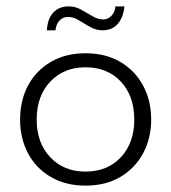

<svg xmlns="http://www.w3.org/2000/svg" viewBox="-20 -572 537 602"><path d="M248 10Q186 10 139.5 -17Q93 -44 68 -91Q43 -138 43 -197Q43 -257 68 -304Q93 -351 139.5 -378Q186 -405 248 -405Q311 -405 357 -378Q403 -351 428.5 -304Q454 -257 454 -197Q454 -138 428.5 -91Q403 -44 357 -17Q311 10 248 10ZM248 -34Q317 -34 359 -79Q401 -124 401 -197Q401 -271 359 -316Q317 -361 248 -361Q180 -361 137.5 -316Q95 -271 95 -197Q95 -124 137.5 -79Q180 -34 248 -34ZM301 -477Q281 -477 262.5 -487.5Q244 -498 227 -508.5Q210 -519 193 -519Q178 -519 167 -508Q156 -497 154 -477H127Q129 -513 147 -532.5Q165 -552 195 -552Q216 -552 234 -542Q252 -532 269.5 -521.5Q287 -511 304 -511Q318 -511 329 -522Q340 -533 342 -552H370Q367 -518 349.5 -497.5Q332 -477 301 -477Z"/></svg>

Font: Rokkitt SemiBold Light
Style: Regular
Weight: 300
Version: Version 3.103